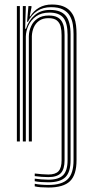

<svg xmlns="http://www.w3.org/2000/svg" viewBox="-20 -627 411 851"><path d="M194.2 204.2Q177 204.2 160.1 202.9Q143.2 201.5 134 199V187.5Q145 190 161.6 191.4Q178.2 192.8 194.2 192.8Q254.2 192.8 280.1 167.2Q306 141.8 306 83V-475.5Q306 -497.2 302.8 -518.4Q299.5 -539.5 289.4 -557Q279.2 -574.5 259.2 -584.9Q239.2 -595.2 206.2 -595.2Q170.8 -595.2 145.1 -578.5Q119.5 -561.8 104 -530.5H100L106 -600H119.5V-594L111.5 -554.2H114Q129.2 -579.2 153.5 -593.1Q177.8 -607 209.8 -607Q239 -607 258.6 -599.5Q278.2 -592 290.4 -578.9Q302.5 -565.8 308.8 -549.1Q315 -532.5 317.1 -514.1Q319.2 -495.8 319.2 -477.8V83Q319.2 148 290.2 176.1Q261.2 204.2 194.2 204.2ZM54.8 0V-600H68V0ZM194.2 158Q181 158 164.5 156.8Q148 155.5 134 153.5V142Q149 143.8 165.4 145.1Q181.8 146.5 194.2 146.5Q225.8 146.5 239.4 131.8Q253 117 253 83V-470.5Q253.2 -492 248.9 -509.1Q244.5 -526.2 232 -536.4Q219.5 -546.5 194.5 -546.5Q169.8 -546.5 153.8 -535.2Q137.8 -524 129.9 -505.9Q122 -487.8 121.2 -466.8V0H107.8V-466Q108.2 -489.5 117.8 -510.6Q127.2 -531.8 146.8 -545Q166.2 -558.2 196.2 -558.2Q219 -558.2 232.9 -551.2Q246.8 -544.2 254 -532Q261.2 -519.8 263.8 -504Q266.2 -488.2 266.2 -471.2V83Q266.2 123 249.5 140.5Q232.8 158 194.2 158ZM194.2 181Q180 181 163 179.9Q146 178.8 134 176.2V164.8Q147 166.8 163.5 168.1Q180 169.5 194.2 169.5Q240 169.5 259.8 149.4Q279.5 129.2 279.5 83V-473.2Q279.5 -524.8 260.8 -548Q242 -571.2 199 -571.2Q163.5 -571.2 140.5 -554.9Q117.5 -538.5 106.2 -514.1Q95 -489.8 94.5 -464.8V0H81.2V-600H94.5L91.5 -499.5H95Q107.2 -537.2 134.5 -560.4Q161.8 -583.5 203 -583Q250.2 -582.8 271.5 -557Q292.8 -531.2 292.8 -474.8V83Q292.8 135.5 269.9 158.2Q247 181 194.2 181Z"/></svg>

Font: Big Shoulders Inline Display Thin
Style: Regular
Weight: 400
Version: Version 2.002